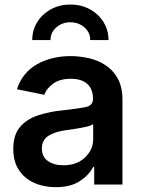

<svg xmlns="http://www.w3.org/2000/svg" viewBox="-20 -794 614 826"><path d="M219.7 11.2Q168 11.2 126.5 -7.6Q85 -26.4 61 -63Q37.1 -99.6 37.1 -153.3Q37.1 -214.8 67.1 -248.8Q97.2 -282.7 144.8 -298.1Q192.4 -313.5 245.1 -318.8Q316.4 -326.7 348.1 -333.3Q379.9 -339.8 379.9 -368.2V-370.6Q379.9 -410.6 355.5 -432.9Q331.1 -455.1 284.7 -455.1Q236.8 -455.1 208.5 -434.1Q180.2 -413.1 170.4 -386.2L52.7 -410.2Q76.7 -482.4 139.4 -517.6Q202.1 -552.7 284.2 -552.7Q322.8 -552.7 362.1 -543.7Q401.4 -534.7 434.1 -513.4Q466.8 -492.2 486.8 -455.8Q506.8 -419.4 506.8 -364.7V0H385.3V-75.2H380.4Q362.3 -40 322.8 -14.4Q283.2 11.2 219.7 11.2ZM252.4 -83Q311 -83 345.9 -116.7Q380.9 -150.4 380.9 -195.8V-260.3Q372.1 -253.4 349.6 -248.3Q327.1 -243.2 302 -239.5Q276.9 -235.8 260.3 -233.4Q217.3 -227.5 188.7 -210Q160.2 -192.4 160.2 -154.8Q160.2 -119.6 186 -101.3Q211.9 -83 252.4 -83ZM282.7 -774.4Q329.6 -774.4 366.9 -753.9Q404.3 -733.4 425.5 -698.7Q446.8 -664.1 446.8 -621.6H368.2Q368.2 -654.8 342.8 -676.5Q317.4 -698.2 282.7 -698.2Q248 -698.2 222.7 -676.5Q197.3 -654.8 197.3 -621.6H118.7Q118.7 -664.1 140.1 -698.7Q161.6 -733.4 198.7 -753.9Q235.8 -774.4 282.7 -774.4Z"/></svg>

Font: Inter SemiBold
Style: Regular
Weight: 600
Designer: Rasmus Andersson
Foundry: rsms
Version: Version 4.001;git-9221beed3